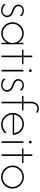

<svg xmlns="http://www.w3.org/2000/svg" viewBox="1354 -2069 723 3471"><g transform="rotate(90 1715.5 -333.5)"><path d="M167.4 8.3Q134.7 8.3 104.5 -4.5Q74.3 -17.4 52.1 -40.3L61.1 -75Q79.2 -48.6 108 -33Q136.8 -17.4 169.4 -17.4Q210.4 -17.4 236.1 -40.6Q261.8 -63.9 261.8 -100Q261.8 -127.8 245.1 -149Q228.5 -170.1 193.8 -183.3L137.5 -205.6Q113.9 -215.3 96.9 -229.5Q79.9 -243.8 71.2 -262.2Q62.5 -280.6 62.5 -301.4Q62.5 -331.2 77.1 -354.2Q91.7 -377.1 116.7 -390.6Q141.7 -404.2 172.9 -404.2Q199.3 -404.2 224.7 -394.1Q250 -384 270.8 -364.6L261.8 -329.9Q251.4 -345.1 236.8 -355.9Q222.2 -366.7 205.6 -372.6Q188.9 -378.5 170.8 -378.5Q135.4 -378.5 113.2 -357.6Q91 -336.8 91 -304.9Q91 -280.6 105.6 -262.2Q120.1 -243.8 148.6 -231.9L204.9 -209.7Q232.6 -199.3 251.4 -183Q270.1 -166.7 280.2 -146.5Q290.3 -126.4 290.3 -102.1Q290.3 -70.8 274.3 -45.8Q258.3 -20.8 230.6 -6.2Q202.8 8.3 167.4 8.3Z M581.9 5.6Q540.3 5.6 504.2 -10.1Q468.1 -25.7 440.6 -53.8Q413.2 -81.9 397.6 -118.8Q381.9 -155.6 381.9 -197.9Q381.9 -240.3 397.6 -277.1Q413.2 -313.9 440.6 -342Q468.1 -370.1 504.2 -385.8Q540.3 -401.4 581.9 -401.4Q637.5 -401.4 683 -373.3Q728.5 -345.1 754.2 -300V-395.8H780.6V0H754.2V-95.8Q728.5 -50.7 683 -22.6Q637.5 5.6 581.9 5.6ZM584 -22.2Q631.9 -22.2 671.2 -45.8Q710.4 -69.4 733.7 -109.4Q756.9 -149.3 756.9 -197.9Q756.9 -246.5 733.7 -286.5Q710.4 -326.4 671.2 -350Q631.9 -373.6 584 -373.6Q536.1 -373.6 496.9 -350Q457.6 -326.4 434.4 -286.5Q411.1 -246.5 411.1 -197.9Q411.1 -149.3 434.4 -109.4Q457.6 -69.4 496.9 -45.8Q536.1 -22.2 584 -22.2Z M985.4 0V-370.8H879.2V-395.8H985.4V-555.6H1014.6V-395.8H1141.7V-370.8H1014.6V0Z M1242.4 0V-395.8H1271.5V0ZM1256.9 -495.8Q1250 -495.8 1244.4 -499.3Q1238.9 -502.8 1235.4 -508.3Q1231.9 -513.9 1231.9 -520.8Q1231.9 -527.8 1235.4 -533.3Q1238.9 -538.9 1244.4 -542.4Q1250 -545.8 1256.9 -545.8Q1263.9 -545.8 1269.4 -542.4Q1275 -538.9 1278.5 -533.3Q1281.9 -527.8 1281.9 -520.8Q1281.9 -513.9 1278.5 -508.3Q1275 -502.8 1269.4 -499.3Q1263.9 -495.8 1256.9 -495.8Z M1514.6 8.3Q1481.9 8.3 1451.7 -4.5Q1421.5 -17.4 1399.3 -40.3L1408.3 -75Q1426.4 -48.6 1455.2 -33Q1484 -17.4 1516.7 -17.4Q1557.6 -17.4 1583.3 -40.6Q1609 -63.9 1609 -100Q1609 -127.8 1592.4 -149Q1575.7 -170.1 1541 -183.3L1484.7 -205.6Q1461.1 -215.3 1444.1 -229.5Q1427.1 -243.8 1418.4 -262.2Q1409.7 -280.6 1409.7 -301.4Q1409.7 -331.2 1424.3 -354.2Q1438.9 -377.1 1463.9 -390.6Q1488.9 -404.2 1520.1 -404.2Q1546.5 -404.2 1571.9 -394.1Q1597.2 -384 1618.1 -364.6L1609 -329.9Q1598.6 -345.1 1584 -355.9Q1569.4 -366.7 1552.8 -372.6Q1536.1 -378.5 1518.1 -378.5Q1482.6 -378.5 1460.4 -357.6Q1438.2 -336.8 1438.2 -304.9Q1438.2 -280.6 1452.8 -262.2Q1467.4 -243.8 1495.8 -231.9L1552.1 -209.7Q1579.9 -199.3 1598.6 -183Q1617.4 -166.7 1627.4 -146.5Q1637.5 -126.4 1637.5 -102.1Q1637.5 -70.8 1621.5 -45.8Q1605.6 -20.8 1577.8 -6.2Q1550 8.3 1514.6 8.3Z M1818.8 0V-370.8H1712.5V-395.8H1818.8V-535.4Q1818.8 -576.4 1834.4 -607.6Q1850 -638.9 1877.4 -656.9Q1904.9 -675 1940.3 -675Q1960.4 -675 1980.6 -668.4Q2000.7 -661.8 2017.4 -650L2009.7 -621.5Q1992.4 -635.4 1975.3 -642Q1958.3 -648.6 1939.6 -648.6Q1911.8 -648.6 1891 -634.4Q1870.1 -620.1 1859 -594.4Q1847.9 -568.8 1847.9 -532.6V-395.8H1975V-370.8H1847.9V0Z M2233.3 8.3Q2189.6 8.3 2151 -7.6Q2112.5 -23.6 2083.3 -52.1Q2054.2 -80.6 2037.5 -119.1Q2020.8 -157.6 2020.8 -202.8Q2020.8 -245.8 2036.5 -282.3Q2052.1 -318.8 2079.9 -346.2Q2107.6 -373.6 2144.1 -388.9Q2180.6 -404.2 2221.5 -404.2Q2276.4 -404.2 2320.5 -377.8Q2364.6 -351.4 2390.6 -306.9Q2416.7 -262.5 2416.7 -208.3V-202.1H2104.2Q2091 -202.1 2077.4 -202.8Q2063.9 -203.5 2050 -204.2Q2050 -150.7 2074.7 -109Q2099.3 -67.4 2141 -43.4Q2182.6 -19.4 2233.3 -19.4Q2278.5 -19.4 2316 -39.2Q2353.5 -59 2377.8 -93.1L2386.1 -58.3Q2357.6 -27.8 2318.4 -9.7Q2279.2 8.3 2233.3 8.3ZM2051.4 -225Q2064.6 -226.4 2077.8 -226.7Q2091 -227.1 2104.2 -227.1H2333.3Q2351.4 -227.1 2363.5 -226.4Q2375.7 -225.7 2386.8 -224.3Q2382.6 -268.1 2360.1 -302.8Q2337.5 -337.5 2301.7 -357.6Q2266 -377.8 2221.5 -377.8Q2178.5 -377.8 2141.7 -358Q2104.9 -338.2 2080.9 -303.8Q2056.9 -269.4 2051.4 -225Z M2534 0V-395.8H2563.2V0ZM2548.6 -495.8Q2541.7 -495.8 2536.1 -499.3Q2530.6 -502.8 2527.1 -508.3Q2523.6 -513.9 2523.6 -520.8Q2523.6 -527.8 2527.1 -533.3Q2530.6 -538.9 2536.1 -542.4Q2541.7 -545.8 2548.6 -545.8Q2555.6 -545.8 2561.1 -542.4Q2566.7 -538.9 2570.1 -533.3Q2573.6 -527.8 2573.6 -520.8Q2573.6 -513.9 2570.1 -508.3Q2566.7 -502.8 2561.1 -499.3Q2555.6 -495.8 2548.6 -495.8Z M2770.1 0V-370.8H2663.9V-395.8H2770.1V-555.6H2799.3V-395.8H2926.4V-370.8H2799.3V0Z M3180.6 8.3Q3137.5 8.3 3099.7 -7.6Q3061.8 -23.6 3033.3 -52.1Q3004.9 -80.6 2988.5 -118.1Q2972.2 -155.6 2972.2 -198.6Q2972.2 -241 2988.5 -278.1Q3004.9 -315.3 3033.3 -343.8Q3061.8 -372.2 3099.7 -388.2Q3137.5 -404.2 3180.6 -404.2Q3223.6 -404.2 3261.5 -388.2Q3299.3 -372.2 3327.8 -343.8Q3356.2 -315.3 3372.6 -278.1Q3388.9 -241 3388.9 -197.9Q3388.9 -155.6 3372.6 -118.1Q3356.2 -80.6 3327.8 -52.1Q3299.3 -23.6 3261.5 -7.6Q3223.6 8.3 3180.6 8.3ZM3181.2 -19.4Q3230.6 -19.4 3271.2 -43.4Q3311.8 -67.4 3335.8 -108Q3359.7 -148.6 3359.7 -197.9Q3359.7 -247.2 3335.8 -287.8Q3311.8 -328.5 3271.2 -352.4Q3230.6 -376.4 3180.6 -376.4Q3131.2 -376.4 3090.3 -352.4Q3049.3 -328.5 3025.3 -287.8Q3001.4 -247.2 3001.4 -197.9Q3001.4 -148.6 3025.3 -108Q3049.3 -67.4 3090.3 -43.4Q3131.2 -19.4 3181.2 -19.4Z"/></g></svg>

Font: Afacad Flux Thin
Style: Regular
Weight: 250
Designer: Kristian Moeller
Foundry: Dicotype
Version: Version 1.100